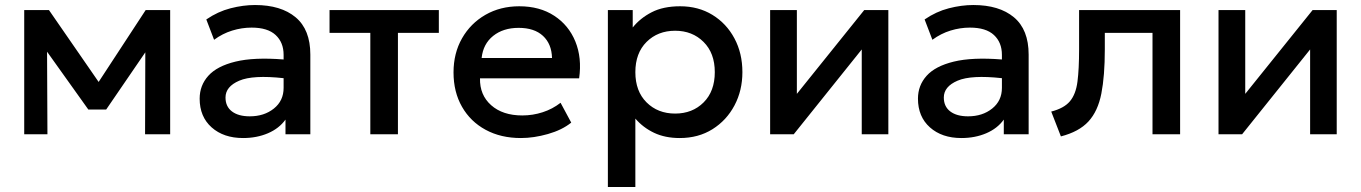

<svg xmlns="http://www.w3.org/2000/svg" viewBox="-20 -535 5423 765"><path d="M76.5 0V-495H175L373 -208.5L560.5 -495H658V0H558L559 -326.5L403 -98.5H332L167.5 -329L169 0Z M948.5 15Q871 15 823.2 -27.5Q775.5 -70 775.5 -142Q775.5 -194.5 810 -233Q844.5 -271.5 918.2 -289.5Q992 -307.5 1110 -298V-316.5Q1110 -366 1078.2 -395.5Q1046.5 -425 982.5 -425Q943.5 -425 905.2 -413.2Q867 -401.5 833 -376.5L802 -457.5Q848 -489 898.5 -502Q949 -515 996 -515Q1099.5 -515 1158 -466Q1216.5 -417 1216.5 -317.5V0H1117.5V-58.5Q1092 -23 1047.5 -4Q1003 15 948.5 15ZM878.5 -146.5Q878.5 -110.5 904.2 -91Q930 -71.5 975 -71.5Q1032.5 -71.5 1071.2 -102.5Q1110 -133.5 1110 -185V-223.5Q988 -237 933.2 -213.5Q878.5 -190 878.5 -146.5Z M1455.5 0V-404H1293V-495H1728.5V-404H1565.5V0Z M2055.5 15Q1975.5 15 1915 -17.8Q1854.5 -50.5 1820.8 -109.5Q1787 -168.5 1787 -246.5Q1787 -323 1821 -382.5Q1855 -442 1914.2 -476Q1973.5 -510 2049 -510Q2130.5 -510 2188.2 -472.2Q2246 -434.5 2272.5 -369.5Q2299 -304.5 2287.5 -223H1892.5Q1891 -156.5 1937 -115.8Q1983 -75 2061 -75Q2103 -75 2142.2 -87.8Q2181.5 -100.5 2213.5 -125.5L2256 -46.5Q2219.5 -17 2163.2 -1Q2107 15 2055.5 15ZM1899 -304H2179.5Q2178 -360 2143.5 -392Q2109 -424 2046.5 -424Q1985 -424 1945 -392Q1905 -360 1899 -304Z M2402 210V-495H2501V-425.5Q2530.5 -462.5 2576.5 -486.2Q2622.5 -510 2690 -510Q2762.5 -510 2818.5 -475.8Q2874.5 -441.5 2906.2 -382.2Q2938 -323 2938 -247.5Q2938 -174.5 2906.5 -115Q2875 -55.5 2818.8 -20.2Q2762.5 15 2688.5 15Q2630 15 2586.2 -5.8Q2542.5 -26.5 2511.5 -62.5V210ZM2670 -82.5Q2739 -82.5 2783.5 -127Q2828 -171.5 2828 -247.5Q2828 -323.5 2783.2 -368Q2738.5 -412.5 2670 -412.5Q2601 -412.5 2556.2 -368Q2511.5 -323.5 2511.5 -247.5Q2511.5 -171.5 2556.2 -127Q2601 -82.5 2670 -82.5Z M3048.5 0V-495H3155V-161L3423.5 -495H3519.5V0H3413.5V-338L3142.5 0Z M3810.5 15Q3733 15 3685.2 -27.5Q3637.5 -70 3637.5 -142Q3637.5 -194.5 3672 -233Q3706.5 -271.5 3780.2 -289.5Q3854 -307.5 3972 -298V-316.5Q3972 -366 3940.2 -395.5Q3908.5 -425 3844.5 -425Q3805.5 -425 3767.2 -413.2Q3729 -401.5 3695 -376.5L3664 -457.5Q3710 -489 3760.5 -502Q3811 -515 3858 -515Q3961.5 -515 4020 -466Q4078.5 -417 4078.5 -317.5V0H3979.5V-58.5Q3954 -23 3909.5 -4Q3865 15 3810.5 15ZM3740.5 -146.5Q3740.5 -110.5 3766.2 -91Q3792 -71.5 3837 -71.5Q3894.5 -71.5 3933.2 -102.5Q3972 -133.5 3972 -185V-223.5Q3850 -237 3795.2 -213.5Q3740.5 -190 3740.5 -146.5Z M4207 8.5 4168.5 -90.5Q4219.5 -103.5 4243 -131.5Q4266.5 -159.5 4273 -209.5Q4279.5 -259.5 4279.5 -338.5V-495H4682V0H4572V-404H4382V-338.5Q4382 -232.5 4368.2 -162.2Q4354.5 -92 4316.8 -51Q4279 -10 4207 8.5Z M4835 0V-495H4941.5V-161L5210 -495H5306V0H5200V-338L4929 0Z"/></svg>

Font: Geologica
Style: Regular
Weight: 400
Designer: Sindre Bremnes, Frode Helland
Foundry: Monokrom Skriftforlag AS
Version: Version 1.010; ttfautohint (v1.8.4.7-5d5b);gftools[0.9.28]